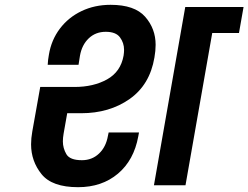

<svg xmlns="http://www.w3.org/2000/svg" viewBox="-20 -769 1031 797"><path d="M259 -299 244 -214Q241 -197 241 -182Q241 -154 255.5 -129Q270 -104 320 -104Q362 -104 391 -131.5Q420 -159 428 -205L431 -219H557L554 -203Q536 -104 469.5 -48Q403 8 304 8Q196 8 152.5 -46Q109 -100 109 -170Q109 -195 114 -223L147 -408H289Q368 -408 424.5 -439.5Q481 -471 493 -538Q495 -551 495 -562Q495 -591 478 -614Q461 -637 419 -637Q377 -637 348.5 -610Q320 -583 312 -538L306 -500H178Q179 -521 183 -542Q193 -603 228.5 -650Q264 -697 318.5 -723Q373 -749 439 -749Q539 -749 582.5 -699.5Q626 -650 626 -583Q626 -558 621 -530Q602 -417 518 -358Q434 -299 317 -299ZM991 -740 972 -632H861L750 0H619L749 -740Z"/></svg>

Font: Fz Poppins SemBd
Style: Italic
Weight: 600
Italic angle: -10°
Designer: Ninad Kale (Devanagari), Jonny Pinhorn (Latin)
Foundry: Indian Type Foundry
Version: Vit hóa bi Vntype.Com & FontZin.Com